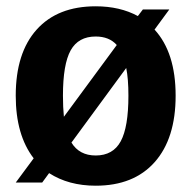

<svg xmlns="http://www.w3.org/2000/svg" viewBox="-20 -580 608 610"><path d="M538 -276Q538 -140 471.5 -65Q405 10 284 10Q198 10 136 -30L114 0H30L87 -77Q30 -151 30 -276Q30 -412 96.5 -486Q163 -560 284 -560Q361 -560 418 -529L434 -550H518L471 -486Q538 -413 538 -276ZM183 -209 351 -437Q327 -464 284 -464Q229 -464 204.5 -420Q180 -376 180 -276Q180 -239 183 -209ZM388 -276Q388 -330 381 -364L207 -127Q232 -86 284 -86Q339 -86 363.5 -131Q388 -176 388 -276Z"/></svg>

Font: Krub
Style: Bold
Weight: 700
Version: Version 1.000; ttfautohint (v1.6)